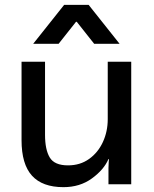

<svg xmlns="http://www.w3.org/2000/svg" viewBox="-20 -761 638 793"><path d="M166 -506V-204Q166 -143 185.5 -110.5Q205 -78 261 -78Q311 -78 348 -104.5Q385 -131 405 -174.5Q425 -218 425 -269V-506H522V0H428V-67Q428 -82 429 -91.5Q430 -101 430 -104H428Q409 -60 359.5 -24Q310 12 242 12Q155 12 112 -35.5Q69 -83 69 -182V-506ZM245 -741H346L474 -580H369L297 -671H294L222 -580H117Z"/></svg>

Font: Museo Sans Medium
Style: Regular
Weight: 500
Designer: Jos Buivenga
Foundry: Jos Buivenga & Rosetta Type Foundry (extension, remastering)
Version: Version 3.600;PS 1.000;hotconv 1.0.88;makeotf.lib2.5.647800;